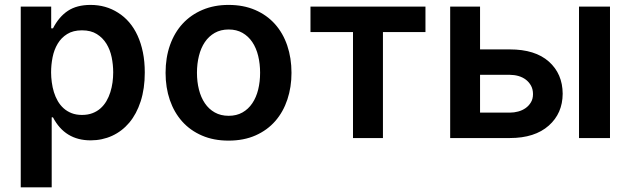

<svg xmlns="http://www.w3.org/2000/svg" viewBox="-20 -573 2618 797"><path d="M192.5 -545.5V-455.3H199.9Q224.8 -503.6 261.9 -528.1Q299 -552.6 355.8 -552.6Q419.7 -552.6 470.2 -520.2Q495.7 -504.3 516.2 -480.5Q536.6 -456.7 551 -425.4Q565.3 -394.2 573.2 -355.8Q581 -317.5 581 -272Q581 -204.9 563.9 -152.3Q546.9 -99.8 516.7 -63.9Q486.5 -28.1 445.3 -9.2Q404.1 9.6 356.2 9.6Q249.6 9.6 199.9 -85.9H194.6V204.5H66.1V-545.5ZM192.1 -272.7Q192.1 -252.5 195 -231.4Q197.8 -210.2 203.8 -190.5Q209.9 -170.8 219.8 -153.6Q229.8 -136.4 244 -123.6Q258.2 -110.8 277.2 -103.3Q296.2 -95.9 320.3 -95.9Q344.8 -95.9 363.8 -103.2Q382.8 -110.4 397.2 -123.2Q411.6 -136 421.7 -153.2Q431.8 -170.5 438 -190.2Q444.2 -209.9 447.1 -231Q449.9 -252.1 449.9 -272.7Q449.9 -304.3 443.5 -335.4Q437.1 -366.5 421.9 -391.3Q406.6 -416.2 381.9 -431.6Q357.2 -447.1 320.3 -447.1Q283.4 -447.1 258.7 -431.6Q234 -416.2 219.3 -391.3Q204.5 -366.5 198.3 -335.4Q192.1 -304.3 192.1 -272.7Z M928.6 -552.6Q990.8 -552.6 1039.2 -531.6Q1087.7 -510.7 1121.3 -473.2Q1154.8 -435.7 1172.4 -383.9Q1190 -332 1190 -270.6Q1190 -211.3 1172.9 -160Q1155.9 -108.7 1122.9 -70.7Q1089.8 -32.7 1041 -11Q992.2 10.7 928.6 10.7Q866.8 10.7 818.4 -10.3Q769.9 -31.2 736.3 -68.7Q702.8 -106.2 685 -157.8Q667.3 -209.5 667.3 -270.6Q667.3 -333.8 685.7 -385.8Q704.2 -437.9 738.3 -474.8Q772.4 -511.7 820.7 -532.1Q869 -552.6 928.6 -552.6ZM797.6 -271Q797.6 -233.7 805.8 -201.2Q813.9 -168.7 830.4 -144.4Q846.9 -120 871.6 -106.2Q896.3 -92.3 929.3 -92.3Q962 -92.3 986.5 -106.2Q1011 -120 1027.3 -144.4Q1043.7 -168.7 1051.7 -201.2Q1059.7 -233.7 1059.7 -271Q1059.7 -308.2 1051.7 -341.1Q1043.7 -373.9 1027.3 -398.3Q1011 -422.6 986.5 -436.6Q962 -450.6 929.3 -450.6Q896.3 -450.6 871.6 -436.6Q846.9 -422.6 830.4 -398.3Q813.9 -373.9 805.8 -341.1Q797.6 -308.2 797.6 -271Z M1746.1 -545.5V-440H1569.6V0H1445.3V-440H1268.8V-545.5Z M1848.7 -545.5H1972.7V-367.9H2096.6Q2201.3 -367.9 2258.2 -317.5Q2315.3 -266.7 2315.7 -183.9Q2315.3 -102.6 2258.2 -51.8Q2199.9 0 2096.6 0H1848.7ZM2383.5 -545.5H2512.1V0H2383.5ZM1972.7 -262.4V-105.5H2096.6Q2114 -105.5 2131 -110.1Q2148.1 -114.7 2161.8 -124.3Q2175.4 -133.9 2183.9 -148.3Q2192.5 -162.6 2192.5 -182.2Q2192.5 -202.4 2184.3 -217.3Q2176.1 -232.2 2162.8 -242.4Q2149.5 -252.5 2132.1 -257.5Q2114.7 -262.4 2096.6 -262.4Z"/></svg>

Font: Inter P Semi Bold
Style: Regular
Weight: 600
Designer: Rasmus Andersson
Foundry: rsms
Version: Version 3.018;git-588b23468